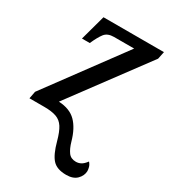

<svg xmlns="http://www.w3.org/2000/svg" viewBox="-190 -628 847 960"><g transform="rotate(30 233.5 -148.0)"><path d="M350 240Q296 240 270.5 212Q245 184 227 117Q214 69 198 44Q182 19 155.5 9.5Q129 0 86 0H0L8 -42L329 -477H213Q176 -477 159 -455Q142 -433 123 -390H78L118 -536H467L458 -493L136 -59Q200 -56 235.5 -20.5Q271 15 290 83Q300 118 315 138.5Q330 159 359 159Q374 159 387.5 152Q401 145 416 125Q426 136 429.5 148.5Q433 161 433 171Q432 198 411 219Q390 240 350 240Z"/></g></svg>

Font: Noto Serif SemiCondensed Medium
Style: Italic
Weight: 500
Width: 4
Italic angle: -12°
Designer: Monotype Design Team
Foundry: Monotype Imaging Inc.
Version: Version 2.013